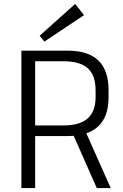

<svg xmlns="http://www.w3.org/2000/svg" viewBox="-20 -958 629 978"><path d="M89 -700H324Q429 -700 481 -650Q533 -600 533 -498V-462Q533 -364 480.5 -314.5Q428 -265 324 -265H154V-319H302Q387 -319 427 -355Q467 -391 467 -465V-496Q467 -574 427.5 -610Q388 -646 302 -646H142L159 -669V0H89ZM348 -283H418L544 0H473ZM408 -881 206 -746 182 -776 363 -938Z"/></svg>

Font: Pathway Extreme 28pt Light
Style: Regular
Weight: 300
Designer: Eduardo Rodriguez Tunni
Foundry: Eduardo Rodriguez Tunni
Version: Version 1.001;gftools[0.9.26]